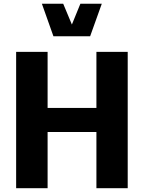

<svg xmlns="http://www.w3.org/2000/svg" viewBox="-20 -996 761 1016"><path d="M490.2 -721.7H655.8V0H490.2V-297.4H231.9V0H65.4V-721.7H231.9V-424.8H490.2ZM201.7 -976.1H314.5L360.4 -866.2L405.3 -976.1H518.6L457 -804.2H262.7Z"/></svg>

Font: Estedad-FD ExtraBold
Style: Regular
Weight: 800
Designer: Amin Abedi
Version: Version 7.3